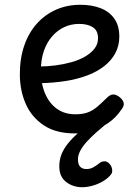

<svg xmlns="http://www.w3.org/2000/svg" viewBox="-20 -539 566 803"><path d="M293 19Q214 19 163 -15Q112 -49 87.5 -105Q63 -161 63 -228Q63 -295 81.5 -348.5Q100 -402 134 -440Q168 -478 214.5 -498.5Q261 -519 316 -519Q365 -519 401.5 -504.5Q438 -490 458.5 -460.5Q479 -431 479 -386Q479 -348 462.5 -317Q446 -286 416 -262.5Q386 -239 345 -223.5Q304 -208 253 -200Q202 -192 145 -191V-261Q178 -261 212.5 -265.5Q247 -270 279 -279Q311 -288 336 -302.5Q361 -317 375.5 -336Q390 -355 390 -379Q390 -411 368.5 -425Q347 -439 311 -439Q278 -439 249.5 -426Q221 -413 198.5 -387.5Q176 -362 163.5 -326Q151 -290 151 -244Q151 -189 168.5 -148Q186 -107 218 -84Q250 -61 295 -61Q325 -61 346 -68.5Q367 -76 385.5 -91.5Q404 -107 426 -129Q441 -144 453.5 -144Q466 -144 480 -133Q494 -122 497 -109.5Q500 -97 490 -84Q465 -46 431 -23.5Q397 -1 361.5 9Q326 19 293 19ZM324 244Q285 244 256.5 222Q228 200 228 157Q228 130 237 107Q246 84 263.5 62Q281 40 306.5 17Q332 -6 366 -32L428 -33V-24Q405 -5 383.5 14Q362 33 344.5 52Q327 71 316.5 90Q306 109 306 128Q306 149 315.5 158.5Q325 168 341 168Q356 168 368 162Q380 156 399 141Q406 136 416 135.5Q426 135 436 144Q446 154 448.5 167Q451 180 446 188Q434 205 412.5 218Q391 231 367.5 237.5Q344 244 324 244Z"/></svg>

Font: Playwrite ES Deco
Style: Regular
Weight: 400
Designer: Veronika Burian, José Scaglione
Foundry: TypeTogether
Version: Version 1.002